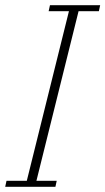

<svg xmlns="http://www.w3.org/2000/svg" viewBox="-27 -718 405 738"><path d="M-2 -23H76L238 -675H160L165 -698H358L353 -675H275L113 -23H191L186 0H-7Z"/></svg>

Font: IBM Plex Serif ExtraLight
Style: Italic
Weight: 200
Italic angle: -14°
Designer: Mike Abbink, Paul van der Laan, Pieter van Rosmalen
Foundry: Bold Monday
Version: Version 2.5